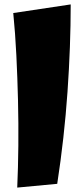

<svg xmlns="http://www.w3.org/2000/svg" viewBox="-20 -836 380 869"><path d="M239 -4 58 13Q62 -76 63 -176.5Q64 -277 61.5 -381Q59 -485 54 -586Q49 -687 40 -777L300 -816Q300 -628 285.5 -420Q271 -212 239 -4Z"/></svg>

Font: Marhey Light
Style: Regular
Weight: 300
Designer: Nur Syamsi & Bustanul Arifin
Foundry: Namelatype
Version: Version 1.000